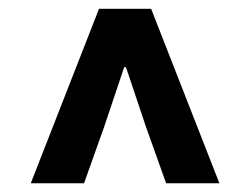

<svg xmlns="http://www.w3.org/2000/svg" viewBox="-20 -690 568 436"><path d="M49.9 -273.9 204.8 -670H323.2L478.2 -273.9H357.2L311.4 -402.2L266 -537.5H262L216.6 -402.2L170.9 -273.9Z"/></svg>

Font: SourceSans3VF
Style: Regular
Weight: 200
Designer: Paul D. Hunt
Foundry: Adobe
Version: Version 3.052;hotconv 1.1.0;makeotfexe 2.6.0